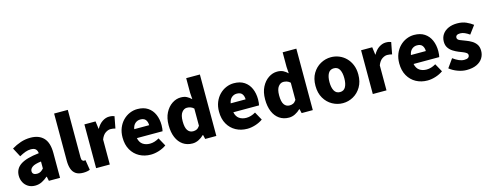

<svg xmlns="http://www.w3.org/2000/svg" viewBox="-26 -1598 6145 2411"><g transform="rotate(-15 3046.5 -392.5)"><path d="M216 14Q164 14 126 -9.5Q88 -33 67.5 -72.5Q47 -112 47 -159Q47 -249 122 -299.5Q197 -350 363 -368Q360 -403 340.5 -422Q321 -441 277 -441Q243 -441 207 -428Q171 -415 128 -391L66 -508Q122 -542 183 -562.5Q244 -583 311 -583Q421 -583 481 -520Q541 -457 541 -323V0H396L384 -57H379Q344 -26 303.5 -6Q263 14 216 14ZM277 -124Q304 -124 324 -136Q344 -148 363 -169V-260Q280 -250 248 -226.5Q216 -203 216 -173Q216 -148 232.5 -136Q249 -124 277 -124Z M840 14Q779 14 743.5 -11Q708 -36 693 -81Q678 -126 678 -185V-799H856V-179Q856 -151 866.5 -140.5Q877 -130 887 -130Q892 -130 896 -130.5Q900 -131 907 -132L928 -1Q914 5 892 9.5Q870 14 840 14Z M1010 0V-569H1155L1168 -470H1171Q1203 -527 1246.5 -555Q1290 -583 1333 -583Q1359 -583 1374.5 -579.5Q1390 -576 1402 -571L1373 -418Q1357 -422 1343 -424.5Q1329 -427 1310 -427Q1279 -427 1244.5 -404Q1210 -381 1188 -325V0Z M1720 14Q1638 14 1572.5 -21.5Q1507 -57 1468.5 -124Q1430 -191 1430 -285Q1430 -354 1452.5 -409Q1475 -464 1513.5 -503Q1552 -542 1600.5 -562.5Q1649 -583 1700 -583Q1782 -583 1836 -547Q1890 -511 1917 -449Q1944 -387 1944 -309Q1944 -285 1941.5 -264Q1939 -243 1936 -232H1602Q1614 -174 1652 -148Q1690 -122 1744 -122Q1803 -122 1864 -158L1923 -51Q1879 -20 1824.5 -3Q1770 14 1720 14ZM1599 -349H1793Q1793 -391 1772.5 -419Q1752 -447 1703 -447Q1666 -447 1637 -423Q1608 -399 1599 -349Z M2262 14Q2191 14 2138.5 -22Q2086 -58 2057.5 -125Q2029 -192 2029 -285Q2029 -378 2063 -444.5Q2097 -511 2151 -547Q2205 -583 2264 -583Q2311 -583 2342 -567Q2373 -551 2401 -524L2395 -609V-799H2573V0H2428L2415 -55H2411Q2381 -25 2342 -5.5Q2303 14 2262 14ZM2309 -132Q2335 -132 2355.5 -142Q2376 -152 2395 -180V-404Q2375 -423 2352 -430.5Q2329 -438 2306 -438Q2269 -438 2240.5 -402Q2212 -366 2212 -287Q2212 -205 2237.5 -168.5Q2263 -132 2309 -132Z M2974 14Q2892 14 2826.5 -21.5Q2761 -57 2722.5 -124Q2684 -191 2684 -285Q2684 -354 2706.5 -409Q2729 -464 2767.5 -503Q2806 -542 2854.5 -562.5Q2903 -583 2954 -583Q3036 -583 3090 -547Q3144 -511 3171 -449Q3198 -387 3198 -309Q3198 -285 3195.5 -264Q3193 -243 3190 -232H2856Q2868 -174 2906 -148Q2944 -122 2998 -122Q3057 -122 3118 -158L3177 -51Q3133 -20 3078.5 -3Q3024 14 2974 14ZM2853 -349H3047Q3047 -391 3026.5 -419Q3006 -447 2957 -447Q2920 -447 2891 -423Q2862 -399 2853 -349Z M3516 14Q3445 14 3392.5 -22Q3340 -58 3311.5 -125Q3283 -192 3283 -285Q3283 -378 3317 -444.5Q3351 -511 3405 -547Q3459 -583 3518 -583Q3565 -583 3596 -567Q3627 -551 3655 -524L3649 -609V-799H3827V0H3682L3669 -55H3665Q3635 -25 3596 -5.5Q3557 14 3516 14ZM3563 -132Q3589 -132 3609.5 -142Q3630 -152 3649 -180V-404Q3629 -423 3606 -430.5Q3583 -438 3560 -438Q3523 -438 3494.5 -402Q3466 -366 3466 -287Q3466 -205 3491.5 -168.5Q3517 -132 3563 -132Z M4217 14Q4145 14 4081 -21.5Q4017 -57 3977.5 -124Q3938 -191 3938 -285Q3938 -379 3977.5 -445.5Q4017 -512 4081 -547.5Q4145 -583 4217 -583Q4271 -583 4321 -563Q4371 -543 4410 -504.5Q4449 -466 4472 -411Q4495 -356 4495 -285Q4495 -191 4455.5 -124Q4416 -57 4352.5 -21.5Q4289 14 4217 14ZM4217 -130Q4267 -130 4290 -172Q4313 -214 4313 -285Q4313 -356 4290 -397.5Q4267 -439 4217 -439Q4167 -439 4143.5 -397.5Q4120 -356 4120 -285Q4120 -214 4143.5 -172Q4167 -130 4217 -130Z M4607 0V-569H4752L4765 -470H4768Q4800 -527 4843.5 -555Q4887 -583 4930 -583Q4956 -583 4971.5 -579.5Q4987 -576 4999 -571L4970 -418Q4954 -422 4940 -424.5Q4926 -427 4907 -427Q4876 -427 4841.5 -404Q4807 -381 4785 -325V0Z M5317 14Q5235 14 5169.5 -21.5Q5104 -57 5065.5 -124Q5027 -191 5027 -285Q5027 -354 5049.5 -409Q5072 -464 5110.5 -503Q5149 -542 5197.5 -562.5Q5246 -583 5297 -583Q5379 -583 5433 -547Q5487 -511 5514 -449Q5541 -387 5541 -309Q5541 -285 5538.5 -264Q5536 -243 5533 -232H5199Q5211 -174 5249 -148Q5287 -122 5341 -122Q5400 -122 5461 -158L5520 -51Q5476 -20 5421.5 -3Q5367 14 5317 14ZM5196 -349H5390Q5390 -391 5369.5 -419Q5349 -447 5300 -447Q5263 -447 5234 -423Q5205 -399 5196 -349Z M5825 14Q5770 14 5710 -8Q5650 -30 5606 -66L5685 -177Q5724 -148 5759.5 -132.5Q5795 -117 5829 -117Q5864 -117 5880 -129Q5896 -141 5896 -162Q5896 -179 5880 -191Q5864 -203 5838 -213.5Q5812 -224 5783 -235Q5749 -249 5715.5 -270Q5682 -291 5660 -323.5Q5638 -356 5638 -403Q5638 -457 5665.5 -497.5Q5693 -538 5742.5 -560.5Q5792 -583 5858 -583Q5925 -583 5975 -560.5Q6025 -538 6061 -510L5982 -404Q5951 -426 5921.5 -439Q5892 -452 5864 -452Q5804 -452 5804 -411Q5804 -386 5836 -372.5Q5868 -359 5912 -343Q5948 -330 5982.5 -309.5Q6017 -289 6039.5 -256.5Q6062 -224 6062 -172Q6062 -120 6035 -77.5Q6008 -35 5955.5 -10.5Q5903 14 5825 14Z"/></g></svg>

Font: Source Han Sans TC Heavy
Style: Regular
Weight: 900
Designer: Ryoko NISHIZUKA Ë•øÂ°öÊ∂ºÂ≠ê (kana, bopomofo & ideographs); Paul D. Hunt (Latin, Greek & Cyrillic); Sandoll Communicatio
Foundry: Adobe
Version: Version 2.004;hotconv 1.0.118;makeotfexe 2.5.65603